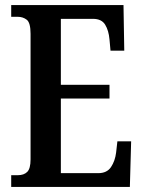

<svg xmlns="http://www.w3.org/2000/svg" viewBox="-20 -734 562 754"><path d="M24 0V-46H50Q74 -46 87 -59Q100 -72 100 -108V-601Q100 -645 85 -656.5Q70 -668 50 -668H24V-714H465L468 -535H414L410 -579Q407 -614 393 -637Q379 -660 345 -660H219V-401H410V-347H219V-54H366Q400 -54 416 -78Q432 -102 436 -135L441 -179H495L490 0Z"/></svg>

Font: Noto Serif ExtraCondensed SemiBold
Style: Regular
Weight: 600
Width: 2
Designer: Monotype Design Team
Foundry: Monotype Imaging Inc.
Version: Version 2.015; ttfautohint (v1.8.4.7-5d5b)